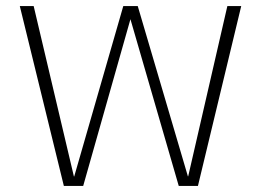

<svg xmlns="http://www.w3.org/2000/svg" viewBox="-20 -610 868 630"><path d="M189.5 0H253L408 -547L566.5 0H629.5L771.5 -590H726L597.5 -31.5H596.5L432 -590H384.5L223.5 -31H222.5L90.5 -590H45Z"/></svg>

Font: Anybody SemiExpanded ExtraLight
Style: Regular
Weight: 250
Width: 6
Version: Version 1.113;gftools[0.9.25]